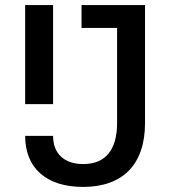

<svg xmlns="http://www.w3.org/2000/svg" viewBox="-20 -720 700 756"><path d="M79 -310H189V-700H79ZM79 -185C79 -58 163 16 307 16C464 16 551 -73 551 -235V-700H301V-610H441V-235C441 -130 395 -74 308 -74C233 -74 189 -115 189 -185Z"/></svg>

Font: Uncut Plan8
Style: Regular
Weight: 400
Designer: Kasper Nordkvist
Foundry: UNCUT.wtf
Version: Version 1.002;Glyphs 3.1.2 (3151)